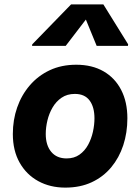

<svg xmlns="http://www.w3.org/2000/svg" viewBox="-20 -838 640 875"><path d="M277.5 17Q208.5 17 154.5 -12.5Q100.5 -42 69.5 -96.8Q38.5 -151.5 38.5 -227.5Q38.5 -291.5 58.2 -348.2Q78 -405 115.8 -449Q153.5 -493 206.8 -518Q260 -543 327.5 -543Q399.5 -543 451.8 -513Q504 -483 532.2 -428.2Q560.5 -373.5 560.5 -299Q560.5 -233.5 541.8 -176.2Q523 -119 486.8 -75.5Q450.5 -32 398 -7.5Q345.5 17 277.5 17ZM283.5 -116Q318 -116 342.2 -133.2Q366.5 -150.5 381.5 -178Q396.5 -205.5 403.5 -237.5Q410.5 -269.5 410.5 -298.5Q410.5 -350.5 388.2 -380.2Q366 -410 321 -410Q286 -410 260.8 -392.8Q235.5 -375.5 219.5 -348Q203.5 -320.5 196 -288.8Q188.5 -257 188.5 -227.5Q188.5 -176 213.5 -146Q238.5 -116 283.5 -116ZM126 -629 127 -636 304 -818H451L564 -636L563 -629H420.5L360 -776.5H392.5L279.5 -629Z"/></svg>

Font: Google Sans Code
Style: Italic
Weight: 400
Italic angle: -10°
Monospace: yes
Designer: Google Sans Code Authors
Foundry: Google LLC
Version: Version 6.000